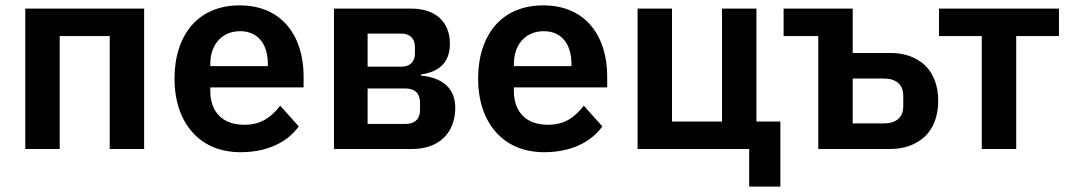

<svg xmlns="http://www.w3.org/2000/svg" viewBox="-20 -554 3978 714"><path d="M74 -522H516V0H388V-420H202V0H74Z M875 12C798 12 737 -15 695 -63C653 -110 629 -178 629 -262C629 -345 652 -412 693 -460C734 -507 795 -534 871 -534C952 -534 1012 -504 1051 -456C1090 -408 1109 -343 1109 -271V-229H762V-216C762 -140 805 -90 889 -90C953 -90 990 -120 1022 -161L1091 -84C1048 -24 972 12 875 12ZM873 -438C805 -438 762 -388 762 -316V-308H976V-317C976 -389 940 -438 873 -438Z M1222 -522H1509C1602 -522 1653 -471 1653 -391C1653 -325 1617 -287 1545 -277V-273C1630 -265 1673 -222 1673 -153C1673 -62 1614 0 1514 0H1222ZM1488 -93C1523 -93 1542 -112 1542 -145V-173C1542 -206 1523 -225 1488 -225H1347V-93ZM1473 -306C1504 -306 1523 -324 1523 -355V-380C1523 -411 1504 -429 1473 -429H1347V-306Z M2004 12C1927 12 1866 -15 1824 -63C1782 -110 1758 -178 1758 -262C1758 -345 1781 -412 1822 -460C1863 -507 1924 -534 2000 -534C2081 -534 2141 -504 2180 -456C2219 -408 2238 -343 2238 -271V-229H1891V-216C1891 -140 1934 -90 2018 -90C2082 -90 2119 -120 2151 -161L2220 -84C2177 -24 2101 12 2004 12ZM2002 -438C1934 -438 1891 -388 1891 -316V-308H2105V-317C2105 -389 2069 -438 2002 -438Z M2766 0H2351V-522H2479V-102H2665V-522H2793V-102H2882V140H2766Z M3023 -420H2894V-522H3151V-357H3292C3344 -357 3388 -341 3420 -311C3451 -281 3469 -236 3469 -179C3469 -122 3451 -77 3420 -47C3388 -17 3344 0 3292 0H3023ZM3266 -95C3311 -95 3339 -116 3339 -159V-198C3339 -241 3311 -262 3266 -262H3151V-95Z M3631 -420H3472V-522H3918V-420H3759V0H3631Z"/></svg>

Font: Plexus Sans SemiBold
Style: Regular
Weight: 600
Version: Version 2.001;PS 002.001;hotconv 1.0.70;makeotf.lib2.5.58329